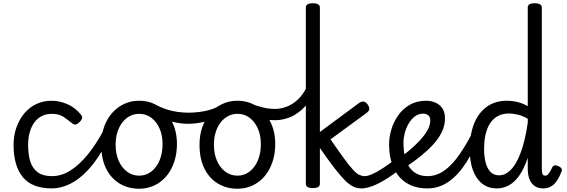

<svg xmlns="http://www.w3.org/2000/svg" viewBox="-20 -1135 3470 1174"><path d="M297 17Q176 17 119.5 -52Q63 -121 63 -248Q63 -307 80.5 -356Q98 -405 129 -442Q160 -479 202.5 -499Q245 -519 296 -519Q342 -519 390 -499Q438 -479 474 -435Q485 -421 482 -411.5Q479 -402 468 -390Q455 -377 444 -374Q433 -371 421 -381Q393 -404 366.5 -421.5Q340 -439 296 -439Q263 -439 236 -425.5Q209 -412 190.5 -387Q172 -362 162 -327Q152 -292 152 -248Q152 -188 166 -145.5Q180 -103 212 -80.5Q244 -58 297 -58Q311 -58 318.5 -46.5Q326 -35 326 -20.5Q326 -6 319 5.5Q312 17 297 17Z M293 17Q285 17 280.5 5.5Q276 -6 276 -20.5Q276 -35 281.5 -46.5Q287 -58 298 -58Q355 -58 409 -91.5Q463 -125 514.5 -187.5Q566 -250 612 -336Q617 -346 628.5 -341.5Q640 -337 648.5 -327Q657 -317 652 -308Q608 -207 551 -134Q494 -61 429 -22Q364 17 293 17Z M831 19Q764 19 711.5 -12.5Q659 -44 629 -104Q599 -164 599 -250Q599 -309 616 -358Q633 -407 664.5 -443Q696 -479 738 -499Q780 -519 831 -519Q898 -519 950 -484.5Q1002 -450 1032 -390.5Q1062 -331 1062 -255Q1062 -207 1051 -165Q1040 -123 1019.5 -89Q999 -55 970.5 -31Q942 -7 906.5 6Q871 19 831 19ZM831 -61Q862 -61 888 -75Q914 -89 933.5 -115Q953 -141 963.5 -176.5Q974 -212 974 -255Q974 -308 955.5 -349.5Q937 -391 905 -415Q873 -439 831 -439Q800 -439 773.5 -425Q747 -411 727.5 -385.5Q708 -360 697.5 -325.5Q687 -291 687 -250Q687 -195 705.5 -152.5Q724 -110 756.5 -85.5Q789 -61 831 -61Z M1130 -378Q1084 -378 1029.5 -391.5Q975 -405 910 -439Q901 -444 899.5 -455Q898 -466 901.5 -477Q905 -488 913.5 -494Q922 -500 933 -494Q963 -478 996 -467Q1029 -456 1064 -451Q1099 -446 1133 -446Q1166 -446 1200.5 -450.5Q1235 -455 1265.5 -464Q1296 -473 1315 -486Q1330 -496 1341 -487Q1352 -478 1353 -462Q1354 -446 1337 -435Q1290 -405 1235 -391.5Q1180 -378 1130 -378Z M1432 19Q1365 19 1312.5 -12.5Q1260 -44 1230 -104Q1200 -164 1200 -250Q1200 -309 1217 -358Q1234 -407 1265.5 -443Q1297 -479 1339 -499Q1381 -519 1432 -519Q1499 -519 1551 -484.5Q1603 -450 1633 -390.5Q1663 -331 1663 -255Q1663 -207 1652 -165Q1641 -123 1620.5 -89Q1600 -55 1571.5 -31Q1543 -7 1507.5 6Q1472 19 1432 19ZM1432 -61Q1463 -61 1489 -75Q1515 -89 1534.5 -115Q1554 -141 1564.5 -176.5Q1575 -212 1575 -255Q1575 -308 1556.5 -349.5Q1538 -391 1506 -415Q1474 -439 1432 -439Q1401 -439 1374.5 -425Q1348 -411 1328.5 -385.5Q1309 -360 1298.5 -325.5Q1288 -291 1288 -250Q1288 -195 1306.5 -152.5Q1325 -110 1357.5 -85.5Q1390 -61 1432 -61Z M1663 -400Q1624 -400 1587 -409.5Q1550 -419 1519 -430Q1504 -436 1500 -448Q1496 -460 1499.5 -472Q1503 -484 1511.5 -491.5Q1520 -499 1530 -495Q1556 -486 1590 -477.5Q1624 -469 1663 -469Q1694 -469 1728.5 -481Q1763 -493 1796.5 -522Q1830 -551 1856 -603Q1862 -614 1876 -611.5Q1890 -609 1898.5 -596.5Q1907 -584 1898 -564Q1866 -500 1825 -464Q1784 -428 1742 -414Q1700 -400 1663 -400Z M2191 17Q2165 17 2141.5 6.5Q2118 -4 2090.5 -31Q2063 -58 2026 -106Q1989 -154 1936 -230V-11Q1936 2 1925 8.5Q1914 15 1893 15Q1871 15 1860.5 8.5Q1850 2 1850 -11V-1089Q1850 -1102 1860.5 -1108.5Q1871 -1115 1893 -1115Q1914 -1115 1925 -1108.5Q1936 -1102 1936 -1089V-328L2174 -504Q2189 -515 2202.5 -514Q2216 -513 2229 -495Q2237 -484 2238 -470.5Q2239 -457 2221 -444L2001 -283Q2052 -209 2085 -164Q2118 -119 2139.5 -96Q2161 -73 2177.5 -65.5Q2194 -58 2210 -58Q2222 -58 2227.5 -46.5Q2233 -35 2231 -20.5Q2229 -6 2219.5 5.5Q2210 17 2191 17Z M2192 17Q2178 17 2171.5 5.5Q2165 -6 2166.5 -20.5Q2168 -35 2179 -46.5Q2190 -58 2211 -58Q2228 -58 2255.5 -70Q2283 -82 2321 -106.5Q2359 -131 2407 -169Q2419 -178 2430 -174.5Q2441 -171 2447 -160Q2453 -149 2452 -135.5Q2451 -122 2439 -111Q2380 -63 2333 -35Q2286 -7 2251 5Q2216 17 2192 17Z M2422 -168Q2451 -189 2484 -216.5Q2517 -244 2546 -275Q2575 -306 2593 -337.5Q2611 -369 2611 -398Q2611 -421 2598 -430.5Q2585 -440 2567 -440Q2539 -440 2516.5 -423Q2494 -406 2478.5 -379Q2463 -352 2455 -321.5Q2447 -291 2447 -264Q2447 -216 2456 -177.5Q2465 -139 2483.5 -112.5Q2502 -86 2529.5 -72Q2557 -58 2594 -58Q2608 -58 2615.5 -46.5Q2623 -35 2623 -20.5Q2623 -6 2616 5.5Q2609 17 2594 17Q2517 17 2464.5 -17Q2412 -51 2385.5 -112Q2359 -173 2359 -253Q2359 -295 2372.5 -341.5Q2386 -388 2414 -428.5Q2442 -469 2485 -494Q2528 -519 2586 -519Q2618 -519 2644 -507Q2670 -495 2685.5 -471.5Q2701 -448 2701 -411Q2701 -367 2681 -326.5Q2661 -286 2627 -249.5Q2593 -213 2553 -181Q2513 -149 2472 -121Z M2594 17Q2580 17 2573 5.5Q2566 -6 2566 -20.5Q2566 -35 2573 -46.5Q2580 -58 2594 -58Q2648 -58 2696 -91.5Q2744 -125 2789.5 -190.5Q2835 -256 2882 -350Q2885 -357 2896.5 -355Q2908 -353 2917 -345.5Q2926 -338 2922 -326Q2881 -220 2832 -143Q2783 -66 2724 -24.5Q2665 17 2594 17Z M3018 17Q2966 17 2929 -11.5Q2892 -40 2872 -93.5Q2852 -147 2852 -223Q2852 -275 2861.5 -320.5Q2871 -366 2889.5 -402.5Q2908 -439 2935.5 -465Q2963 -491 2998.5 -505Q3034 -519 3078 -519Q3113 -519 3145 -511Q3177 -503 3207 -486V-1089Q3207 -1102 3217 -1108.5Q3227 -1115 3249 -1115Q3271 -1115 3282 -1108.5Q3293 -1102 3293 -1089V-106Q3293 -80 3297.5 -70.5Q3302 -61 3315 -61Q3322 -61 3328 -66Q3334 -71 3341.5 -83Q3349 -95 3358 -114Q3361 -121 3369.5 -123.5Q3378 -126 3392 -120Q3406 -115 3412 -106Q3418 -97 3414 -88Q3403 -57 3387.5 -33Q3372 -9 3351 4Q3330 17 3302 17Q3272 17 3251 3.5Q3230 -10 3218.5 -37Q3207 -64 3207 -104Q3207 -121 3207 -137.5Q3207 -154 3207 -170Q3185 -105 3156.5 -63.5Q3128 -22 3093 -2.5Q3058 17 3018 17ZM2940 -224Q2940 -182 2948.5 -145Q2957 -108 2977.5 -85.5Q2998 -63 3032 -63Q3070 -63 3103 -96Q3136 -129 3163 -199.5Q3190 -270 3207 -384V-409Q3174 -428 3144.5 -434.5Q3115 -441 3092 -441Q3063 -441 3039 -432Q3015 -423 2996.5 -405Q2978 -387 2965.5 -361Q2953 -335 2946.5 -300.5Q2940 -266 2940 -224Z"/></svg>

Font: Playwrite FR Moderne
Style: Regular
Weight: 400
Designer: Veronika Burian, José Scaglione
Foundry: TypeTogether
Version: Version 1.002